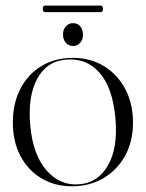

<svg xmlns="http://www.w3.org/2000/svg" viewBox="-20 -642 510 672"><path d="M236 -439.5Q296 -439.5 343.5 -410.8Q391 -382 418.2 -330.8Q445.5 -279.5 445.5 -213Q445.5 -147 417.8 -96.8Q390 -46.5 341.8 -18.2Q293.5 10 232 10Q171.5 10 124.8 -18Q78 -46 51.5 -96.2Q25 -146.5 25 -213Q25 -280 51.2 -331Q77.5 -382 125 -410.8Q172.5 -439.5 236 -439.5ZM257 3Q322.5 -2 357.8 -62.8Q393 -123.5 384 -228Q374.5 -334.5 328.8 -386.8Q283 -439 213 -433.5Q143.5 -428.5 110 -366Q76.5 -303.5 86 -201.5Q95.5 -99.5 143 -45.5Q190.5 8.5 257 3ZM235.5 -481Q220 -481 210.2 -492.5Q200.5 -504 200.5 -521Q200.5 -538 210.2 -549.5Q220 -561 235.5 -561Q251.5 -561 261 -549.5Q270.5 -538 270.5 -521Q270.5 -504 261 -492.5Q251.5 -481 235.5 -481ZM129.5 -611Q129.5 -622.5 138.5 -622.5H331.5Q340.5 -622.5 340.5 -611Q340.5 -599.5 331.5 -599.5H138.5Q129.5 -599.5 129.5 -611Z"/></svg>

Font: Fraunces 144pt Light
Style: Regular
Weight: 300
Version: Version 1.000;[b76b70a41]